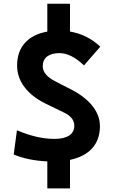

<svg xmlns="http://www.w3.org/2000/svg" viewBox="-20 -870 626 1046"><path d="M237.8 156.2V9.3Q132.8 4.4 54.7 -28.3L72.3 -160.2Q182.6 -113.3 276.9 -113.3Q329.1 -113.3 356.9 -131.8Q384.8 -150.4 384.8 -185.1Q384.8 -230.5 327.6 -257.3L228 -305.7Q154.3 -341.8 113.8 -395Q73.2 -448.2 73.2 -512.7Q73.2 -588.9 116 -636.5Q158.7 -684.1 237.8 -697.8V-849.6H361.3V-698.2Q457 -681.6 526.4 -615.7L437.5 -513.7Q367.7 -580.6 303.7 -580.6Q260.7 -580.6 236.8 -562.3Q212.9 -543.9 212.9 -509.3Q212.9 -462.9 277.8 -428.7L371.6 -380.4Q444.8 -342.3 484.6 -291.5Q524.4 -240.7 524.4 -182.6Q524.4 -109.4 482.4 -62.5Q440.4 -15.6 361.3 1V156.2Z"/></svg>

Font: Caskaydia Cove
Style: Bold
Weight: 700
Monospace: yes
Designer: Aaron Bell
Foundry: Saja Typeworks
Version: Version 4.300; ttfautohint (v1.8.3)